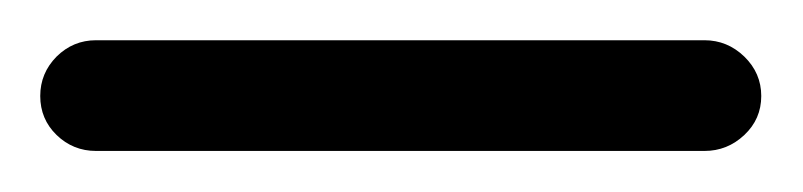

<svg xmlns="http://www.w3.org/2000/svg" viewBox="-47 -69 393 94"><path d="M325.7 -22Q325.7 -10.7 317.4 -2.9Q309.1 4.9 297.9 4.9H0Q-11.2 4.9 -19.3 -2.9Q-27.3 -10.7 -27.3 -22Q-27.3 -33.2 -19.3 -41.3Q-11.2 -49.3 0 -49.3H297.9Q309.1 -49.3 317.4 -41.3Q325.7 -33.2 325.7 -22Z"/></svg>

Font: Mikhak-DS1-FD Light
Style: Regular
Weight: 300
Designer: Amin Abedi
Version: Version 3.2